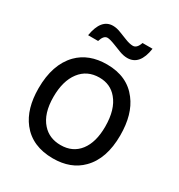

<svg xmlns="http://www.w3.org/2000/svg" viewBox="-170 -821 885 948"><g transform="rotate(30 273.0 -347.0)"><path d="M270 -525Q386 -525 447 -444Q501 -374 501 -254Q501 -120 431 -50Q371 11 269 11Q151 11 89 -68Q35 -137 35 -254Q35 -390 106 -463Q167 -525 270 -525ZM270 -450Q200 -450 160 -397.5Q120 -345 120 -254Q120 -159 165 -109Q204 -65 269 -65Q338 -65 376.5 -115Q415 -165 415 -254Q415 -352 371 -404Q333 -450 270 -450ZM368 -704H425Q410 -602 339 -602Q318 -602 294 -611L253 -627Q220 -640 206 -640Q184 -640 173 -603H116Q133 -705 200 -705Q222 -705 246 -695L287 -679Q314 -668 333 -668Q356 -668 368 -704Z"/></g></svg>

Font: Almarai
Style: Regular
Weight: 400
Designer: Boutros International 2019
Foundry: Created by Boutros International 2019
Version: Version 1.10